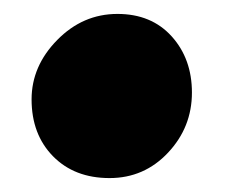

<svg xmlns="http://www.w3.org/2000/svg" viewBox="-20 -239 338 273"><path d="M24.9 -97.7Q24.9 -145 61.3 -182.1Q97.7 -219.2 147 -219.2Q195.3 -219.2 224.1 -187.3Q252.9 -155.3 252.9 -107.4Q252.9 -58.1 219 -22Q185.1 14.2 135.7 14.2Q85.9 14.2 55.4 -16.8Q24.9 -47.9 24.9 -97.7Z"/></svg>

Font: Cooper* Black
Style: Italic
Weight: 900
Italic angle: -7°
Designer: Owen Earl
Foundry: indestructible type*
Version: Version 0.001